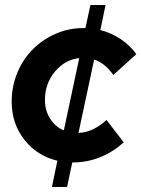

<svg xmlns="http://www.w3.org/2000/svg" viewBox="-20 -643 569 773"><path d="M189 110 211 4Q130 -15 78.5 -80Q27 -145 27 -234Q27 -295 49.5 -349.5Q72 -404 111 -443.5Q150 -483 203 -506.5Q256 -530 315 -530H324L344 -623H405L384 -522Q428 -511 466 -485.5Q504 -460 529 -425L436 -341Q420 -365 400.5 -380.5Q381 -396 359 -403L296 -108Q326 -109 353.5 -122Q381 -135 409 -160L478 -70Q434 -30 382 -9.5Q330 11 274 11H271L250 110ZM161 -241Q161 -198 182 -165Q203 -132 237 -118L299 -409Q242 -403 201.5 -355Q161 -307 161 -241Z"/></svg>

Font: Red Hat Display
Style: Bold Italic
Weight: 700
Italic angle: -12°
Designer: Pentagram / MCKL
Foundry: Pentagram / MCKL
Version: Version 1.003; Red Hat Display Bold Italic